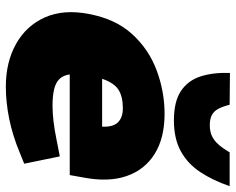

<svg xmlns="http://www.w3.org/2000/svg" viewBox="-95 -704 808 658"><g transform="rotate(90 309.0 -375.0)"><path d="M277 9Q193 9 130.5 -26Q68 -61 39.5 -125Q11 -189 28 -276Q45 -367 97 -424Q149 -481 221.5 -508Q294 -535 370 -535Q453 -535 507.5 -501Q562 -467 583.5 -404.5Q605 -342 588 -255L580 -210H235Q238 -188 250.5 -175Q263 -162 286 -156.5Q309 -151 342 -151Q367 -151 396.5 -154.5Q426 -158 460 -165L516 -176L541 -54L504 -39Q444 -14 387 -2.5Q330 9 277 9ZM250 -321H414Q416 -358 399.5 -375Q383 -392 351 -392Q311 -392 287.5 -377Q264 -362 250 -321ZM393 -567Q328 -567 292 -591Q256 -615 242 -658Q228 -701 230 -759L339 -758Q345 -734 353 -719Q361 -704 374.5 -697Q388 -690 409 -690Q430 -690 445.5 -697Q461 -704 474.5 -719Q488 -734 502 -758H618Q598 -700 569.5 -657Q541 -614 498 -590.5Q455 -567 393 -567Z"/></g></svg>

Font: REM Black
Style: Italic
Weight: 900
Italic angle: -11°
Designer: Octavio Pardo
Foundry: Ashler Design
Version: Version 1.005;gftools[0.9.28]